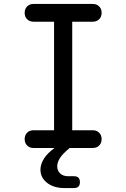

<svg xmlns="http://www.w3.org/2000/svg" viewBox="-20 -750 640 973"><path d="M346 -90H450Q470 -90 482.5 -77.5Q495 -65 495 -45Q495 -25 482.5 -12.5Q470 0 450 0H333Q300 27 285 49Q270 72 270 93Q270 115 285 129Q300 143 325 143H355Q370 143 377.5 150.5Q385 158 385 173Q385 188 377.5 195.5Q370 203 355 203H307Q252 203 218.5 176.5Q185 150 185 110Q185 81 204 52Q220 27 256 0H150Q130 0 117.5 -12.5Q105 -25 105 -45Q105 -65 117.5 -77.5Q130 -90 150 -90H254V-640H150Q130 -640 117.5 -652.5Q105 -665 105 -685Q105 -705 117.5 -717.5Q130 -730 150 -730H450Q470 -730 482.5 -717.5Q495 -705 495 -685Q495 -665 482.5 -652.5Q470 -640 450 -640H346Z"/></svg>

Font: Maple Mono NF CN
Style: Regular
Weight: 400
Monospace: yes
Designer: subframe7536
Version: Version 7.000